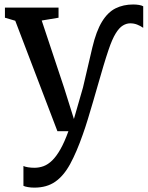

<svg xmlns="http://www.w3.org/2000/svg" viewBox="-20 -585 661 856"><path d="M133 251.5Q118 251.5 104.8 249.2Q91.5 247 84.5 243.5V155Q91 158.5 105 160.8Q119 163 133.5 163Q154.5 163 174.2 155.8Q194 148.5 212.8 130.2Q231.5 112 249.5 80.2Q267.5 48.5 285 0H236L48 -492.5L2 -506V-551H241V-506L166 -493.5L265.5 -194.5L309.5 -54.5L350 -195L391.5 -372.5Q409 -446.5 434.8 -488.5Q460.5 -530.5 495.2 -547.8Q530 -565 573.5 -565Q587.5 -565 599.5 -563Q611.5 -561 618.5 -557V-461Q605.5 -470 591.2 -475.5Q577 -481 560.5 -481Q544 -481 527.8 -471.2Q511.5 -461.5 495.8 -436Q480 -410.5 464 -363Q452.5 -329 441 -290.5Q429.5 -252 418 -211.5Q406.5 -171 394.8 -131.2Q383 -91.5 371.8 -54.2Q360.5 -17 349 15Q321.5 93.5 292.8 146.2Q264 199 226.2 225.2Q188.5 251.5 133 251.5Z"/></svg>

Font: Merriweather 28pt
Style: Regular
Weight: 400
Version: Version 2.100